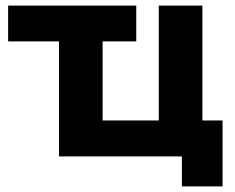

<svg xmlns="http://www.w3.org/2000/svg" viewBox="-20 -558 839 685"><path d="M190.5 0V-537.9H346.1V-128.1H546.5V-537.9H702.1V0ZM628.9 107V-35.9L663 0H546.9V-128.1H774V107ZM9 -410.2V-537.9H466.1V-410.2Z"/></svg>

Font: Montserrat Thin
Style: Regular
Weight: 100
Designer: Julieta Ulanovsky
Foundry: Julieta Ulanovsky
Version: Version 9.000